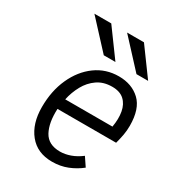

<svg xmlns="http://www.w3.org/2000/svg" viewBox="-179 -838 872 956"><g transform="rotate(30 257.0 -360.0)"><path d="M266.5 12Q181.5 12 134.5 -46Q87.5 -104 87.5 -199Q87.5 -292 120.8 -365.2Q154 -438.5 212 -480.8Q270 -523 344 -523Q419 -523 466.2 -478.5Q513.5 -434 513.5 -336.5Q513.5 -309 508.8 -283Q504 -257 496.5 -229.5H159.5Q155.5 -149 182 -100.2Q208.5 -51.5 276 -51.5Q304 -51.5 334.5 -62.2Q365 -73 394.5 -95.5L427.5 -46.5Q394.5 -20 354.2 -4Q314 12 266.5 12ZM169 -290H440.5Q449 -338.5 442 -377.2Q435 -416 410.2 -438.8Q385.5 -461.5 341 -461.5Q291.5 -461.5 256.5 -437.2Q221.5 -413 200 -373.8Q178.5 -334.5 169 -290ZM225.5 -576 81.5 -732H178.5L292.5 -576ZM413.5 -576 269.5 -732H366.5L480.5 -576Z"/></g></svg>

Font: Overpass Light
Style: Italic
Weight: 300
Italic angle: -10°
Designer: Delve Withrington, Dave Bailey, Thomas Jockin
Foundry: Delve Fonts LLC
Version: Version 4.000; ttfautohint (v1.8.3)